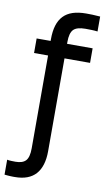

<svg xmlns="http://www.w3.org/2000/svg" viewBox="-107 -754 576 1013"><g transform="rotate(10 181.5 -247.5)"><path d="M48 210Q86 210 114 199.5Q142 189 160.5 168.5Q179 148 188.5 117Q198 86 198 45V-452H335V-530H198V-540Q198 -588 216 -606.5Q234 -625 280 -625Q295 -625 312.5 -624.5Q330 -624 345 -622V-702Q322 -704 303.5 -704.5Q285 -705 270 -705Q228 -705 198 -695Q168 -685 148.5 -664.5Q129 -644 119.5 -613Q110 -582 110 -540V-530H35V-452H110V45Q110 93 93 111.5Q76 130 38 130Q30 130 15.5 129.5Q1 129 -7 127V207Q1 208 8.5 208.5Q16 209 23.5 209.5Q31 210 37.5 210Q44 210 48 210Z"/></g></svg>

Font: Golos Text VF
Style: Regular
Weight: 400
Designer: A.Korolkova, Vitaly Kuzmin
Foundry: ParaType Ltd
Version: Version 2.005